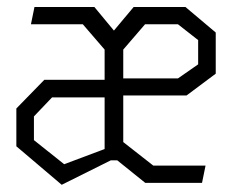

<svg xmlns="http://www.w3.org/2000/svg" viewBox="-20 -520 660 546"><path d="M330.5 -401V-327H277.5V-379L215.5 -451H68L78 -500H248.5ZM299.5 -293V-243H128L76.5 -189V-121.5L162.5 -53L297 -103.5L323.5 -104V-64H295L155.5 5.5L26.5 -104V-211.5L106 -293ZM507.5 -500 593.5 -427.5V-310.5L510.5 -248.5H304V-297H486L543.5 -337V-406L486 -451H392.5L330.5 -379V-116L416 -49H564.5L554.5 0H393L277.5 -93V-401.5L360 -500Z"/></svg>

Font: Monaspace Krypton Var ExLight
Style: Regular
Weight: 200
Designer: Riley Cran and the Lettermatic Team
Version: Version 1.200 (Monaspace Krypton Var)